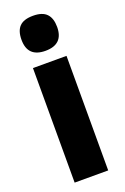

<svg xmlns="http://www.w3.org/2000/svg" viewBox="-150 -890 566 871"><g transform="rotate(-20 132.5 -454.0)"><path d="M132 -842Q177 -842 197.5 -820.5Q218 -799 218 -757Q218 -673 132 -673Q46 -673 46 -757Q46 -800 66.5 -821Q87 -842 132 -842ZM213 -619V-66H51V-619Z"/></g></svg>

Font: Noto Sans Malayalam UI ExtraCondensed Black
Style: Regular
Weight: 900
Width: 2
Designer: Jelle Bosma - Monotype Design Team
Foundry: Monotype Imaging Inc.
Version: Version 2.104; ttfautohint (v1.8.4.7-5d5b)